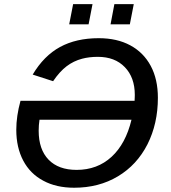

<svg xmlns="http://www.w3.org/2000/svg" viewBox="-20 -879 808 909"><path d="M617.2 -401.9Q617.7 -411.1 617.9 -418Q618.2 -424.8 618.2 -429.7Q618.2 -512.2 571 -561Q523.9 -609.9 443.4 -609.9Q402.8 -609.9 369.1 -601.1Q328.1 -590.3 295.2 -565.2Q262.2 -540 231.4 -494.6L134.8 -525.9Q187.5 -614.7 264.2 -656.5Q340.8 -698.2 447.3 -698.2Q534.2 -698.2 596.9 -664.3Q659.7 -630.4 693.6 -567.1Q727.5 -503.9 727.5 -416Q727.5 -293.9 678.2 -195.8Q628.4 -98.1 538.3 -44.2Q448.2 9.8 331.1 9.8Q246.1 9.8 185.1 -23.4Q123 -56.2 90.1 -118.4Q57.1 -180.7 57.1 -264.6Q57.1 -329.1 77.1 -401.9ZM342.8 -74.7Q440.9 -74.7 508.1 -136.5Q575.2 -198.2 602.5 -312H167Q163.1 -286.6 163.1 -260.3Q163.1 -171.4 210 -123Q256.8 -74.7 342.8 -74.7ZM613.3 -859.4 594.7 -763.7H503.4L521.5 -859.4ZM418 -859.4 399.4 -763.7H307.6L326.2 -859.4Z"/></svg>

Font: Arimo Medium
Style: Italic
Weight: 500
Italic angle: -12°
Designer: Steve Matteson
Foundry: Monotype Imaging Inc.
Version: Version 1.33